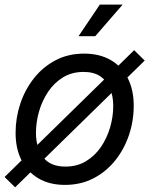

<svg xmlns="http://www.w3.org/2000/svg" viewBox="-23 -777 638 819"><path d="M253.9 11.7Q188.5 11.7 141.4 -15.9Q94.2 -43.5 68.8 -93.3Q43.5 -143.1 43.5 -210Q43.5 -274.4 63.7 -335Q84 -395.5 122.1 -443.6Q160.2 -491.7 214.1 -520Q268.1 -548.3 335.9 -548.3Q401.4 -548.3 449 -521Q496.6 -493.7 522 -443.6Q547.4 -393.6 547.4 -326.2Q547.4 -260.7 526.9 -200.2Q506.3 -139.6 467.8 -91.8Q429.2 -43.9 375.2 -16.1Q321.3 11.7 253.9 11.7ZM255.9 -66.4Q306.2 -66.4 344.2 -89.6Q382.3 -112.8 408 -150.6Q433.6 -188.5 446.8 -234.1Q460 -279.8 460 -324.7Q460 -366.7 446.5 -399.4Q433.1 -432.1 405.3 -451.2Q377.4 -470.2 333.5 -470.2Q284.2 -470.2 246.3 -447.3Q208.5 -424.3 182.6 -386Q156.7 -347.7 143.6 -301.8Q130.4 -255.9 130.4 -210.4Q130.4 -148.4 160.4 -107.4Q190.4 -66.4 255.9 -66.4ZM41.5 22 -3.4 -22 549.3 -563 594.2 -518.6ZM312 -622.6 402.8 -757.3H500L383.3 -622.6Z"/></svg>

Font: Inter 17pt
Style: Italic
Weight: 400
Italic angle: -9.3988°
Version: Version 4.001;git-66647c0bb